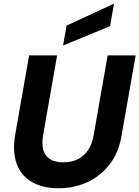

<svg xmlns="http://www.w3.org/2000/svg" viewBox="-20 -997 747 1029"><path d="M294 12Q209 12 151 -21.5Q93 -55 69.5 -119Q46 -183 61 -273L136 -700H286L211 -273Q203 -226 212 -193.5Q221 -161 248 -144Q275 -127 320 -127Q364 -127 397 -143.5Q430 -160 452 -192.5Q474 -225 482 -273L557 -700H707L632 -273Q616 -177 565.5 -113.5Q515 -50 444.5 -19Q374 12 294 12ZM318 -753 337 -860 590 -977H591L570 -857Z"/></svg>

Font: DM Sans 28pt Black
Style: Italic
Weight: 900
Italic angle: -10°
Version: Version 4.004;gftools[0.9.30]